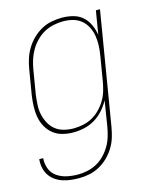

<svg xmlns="http://www.w3.org/2000/svg" viewBox="-115 -605 728 904"><g transform="rotate(-15 249.0 -152.5)"><path d="M158 223Q137 223 116.5 220.5Q96 218 77 211.5Q58 205 42 193.5Q26 182 15.5 165.5Q5 149 1 129Q-3 109 -1 88H18Q16 116 25.5 140.5Q35 165 56.5 179.5Q78 194 104 199.5Q130 205 158 205Q181 205 204 200Q227 195 248.5 183.5Q270 172 287.5 154Q305 136 317.5 115Q330 94 337 71Q344 48 348 25L368 -100Q355 -76 336 -54.5Q317 -33 292.5 -18.5Q268 -4 241 2Q214 8 188 8Q161 8 135.5 1.5Q110 -5 90.5 -20.5Q71 -36 58.5 -58.5Q46 -81 41.5 -106.5Q37 -132 38 -159Q39 -186 43 -213L63 -333Q67 -358 75 -383Q83 -408 97 -431Q111 -454 130.5 -473Q150 -492 173.5 -505Q197 -518 223 -523Q249 -528 274 -528Q302 -528 328.5 -521Q355 -514 374 -497Q393 -480 404 -456Q415 -432 419 -405L438 -520H458L367 28Q363 53 355.5 78Q348 103 334 126Q320 149 300.5 168Q281 187 257 200Q233 213 208 218Q183 223 158 223ZM194 -10Q217 -10 240.5 -15Q264 -20 285 -31.5Q306 -43 323.5 -61Q341 -79 353.5 -100Q366 -121 372.5 -143.5Q379 -166 383 -189L403 -309Q407 -333 408 -357.5Q409 -382 405 -405Q401 -428 390.5 -448.5Q380 -469 362.5 -483.5Q345 -498 322 -504Q299 -510 275 -510Q252 -510 228 -505Q204 -500 183 -488.5Q162 -477 144 -459Q126 -441 113.5 -420Q101 -399 93.5 -376Q86 -353 82 -330L62 -210Q59 -186 57.5 -161.5Q56 -137 61 -114Q66 -91 77 -70.5Q88 -50 105.5 -36Q123 -22 146.5 -16Q170 -10 194 -10Z"/></g></svg>

Font: Iosevka Curly Thin
Style: Italic
Weight: 100
Italic angle: -9°
Monospace: yes
Designer: Belleve Invis
Foundry: Belleve Invis
Version: Version 22.1.2; ttfautohint (v1.8.4)